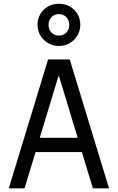

<svg xmlns="http://www.w3.org/2000/svg" viewBox="-20 -1023 640 1043"><path d="M113.4 0 173.2 -196.8H424.8L484.6 0H572.2L358.8 -700H241.2L27.8 0ZM196 -274.4 297 -608H301L402 -274.4ZM183.8 -889.2Q183.8 -864.9 192.8 -843.8Q201.8 -822.8 217.8 -806.9Q233.7 -791 254.7 -782.2Q275.6 -773.4 300 -773.4Q324.3 -773.4 345.4 -782.2Q366.4 -791 382.3 -806.9Q398.2 -822.8 407.2 -843.8Q416.2 -864.9 416.2 -889.2Q416.2 -913.1 407.4 -933.8Q398.6 -954.4 382.6 -969.9Q366.7 -985.5 345.7 -994Q324.8 -1002.6 300.2 -1002.6Q275.6 -1002.6 254.4 -994Q233.2 -985.4 217.3 -969.9Q201.4 -954.4 192.6 -933.8Q183.8 -913.1 183.8 -889.2ZM300 -829.6Q275.2 -829.6 259.5 -846.1Q243.8 -862.6 243.8 -888Q243.8 -913.4 259.5 -929.9Q275.2 -946.4 300 -946.4Q324.8 -946.4 340.5 -929.9Q356.2 -913.4 356.2 -888Q356.2 -862.6 340.5 -846.1Q324.8 -829.6 300 -829.6Z"/></svg>

Font: CommitMonoV143 ExtLt
Style: Regular
Weight: 200
Monospace: yes
Designer: Eigil Nikolajsen
Foundry: Eigil Nikolajsen
Version: Version 1.143